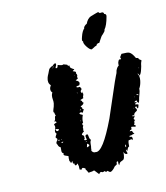

<svg xmlns="http://www.w3.org/2000/svg" viewBox="-72 -649 623 722"><g transform="rotate(-10 240.0 -288.5)"><path d="M115 -183 116 -187 117 -191Q117 -196 114 -201Q117 -205 125 -207Q124 -214 116 -212Q119 -214 121 -218L122 -224Q122 -232 127 -234Q123 -238 123 -245Q120 -246 120 -251Q120 -253 122 -259Q125 -266 127 -280V-288L126 -295Q123 -312 129 -321Q123 -326 123 -334Q123 -341 128 -349Q116 -359 121 -379Q122 -384 127 -395L130 -403L133 -410L136 -413L140 -416Q144 -419 148 -420Q150 -423 153 -425Q156 -428 160 -427Q162 -422 160 -418L158 -414Q157 -413 157 -409Q162 -407 164 -411Q166 -415 166 -419Q170 -419 172 -418L177 -417Q184 -415 188 -418Q196 -416 199 -415L202 -414L203 -412Q204 -408 210 -410Q209 -404 213 -400L219 -396L225 -393L224 -391L222 -390Q220 -389 218 -387L222 -385L226 -384Q231 -382 229 -376Q235 -369 230 -362Q234 -358 231 -355L227 -353L223 -350Q242 -344 233 -330L227 -329Q222 -328 221 -326Q223 -322 234 -324Q239 -319 239 -315L238 -312L236 -310Q232 -306 239 -298L240 -301V-306Q243 -298 242 -292L240 -287Q239 -283 240 -280Q228 -275 228 -275Q227 -274 230 -272L232 -271L233 -270Q233 -265 238 -263Q236 -258 232 -255L228 -253L224 -250Q232 -245 229 -240Q236 -240 233 -236L231 -232L228 -226Q221 -232 215 -226Q217 -222 220 -221L223 -220L227 -218Q221 -203 223 -189Q219 -188 219 -184Q219 -180 222 -178Q217 -172 220 -165Q216 -162 221 -157Q207 -146 212 -144L214 -142L217 -141Q219 -137 218 -133Q220 -128 215 -125Q219 -121 226 -124L224 -131Q223 -134 223 -137Q223 -144 232 -143L234 -137L235 -131Q236 -125 241 -120Q237 -116 237 -105V-97L236 -89V-85Q236 -81 235 -80L238 -76L242 -73Q246 -71 250 -72Q264 -69 282 -97.5Q300 -126 323 -187Q325 -193 327.5 -200.5Q330 -208 333.5 -218.5Q337 -229 339 -235Q345 -252 354 -280Q370 -329 375 -341L379 -351L381 -361Q386 -374 392 -377V-385Q392 -386 392.5 -389Q393 -392 394 -393Q396 -402 404 -399Q406 -402 404 -404V-405L403 -406Q402 -407 410 -419Q434 -421 440 -418Q450 -414 461 -394Q471 -394 471 -388L480 -382Q476 -371 476 -368L475 -360L473 -351Q469 -331 462 -326Q462 -335 456 -335Q464 -327 462 -307Q460 -290 453 -278Q454 -270 450 -257L447 -246Q445 -238 445 -235L444 -231L442 -226Q434 -232 437 -236Q427 -237 427 -230L431 -231H435Q434 -228 431 -227L429 -226L427 -224Q429 -222 431 -222H435Q436 -222 440 -220L438 -212Q438 -211 437 -209Q436 -208 436 -207Q434 -204 430 -216L425 -211Q435 -201 428 -197L425 -195L421 -192Q417 -188 417 -182Q418 -179 417 -176L415 -175L414 -173Q410 -169 418 -165Q413 -163 413 -158V-153Q412 -151 410 -149L412 -147Q415 -145 417 -143Q415 -139 409 -141L403 -142H398Q399 -132 397 -132L393 -131Q391 -129 390 -127Q392 -126 393 -127H398L400 -124L401 -121Q402 -120 403.5 -117.5Q405 -115 406 -114Q400 -115 391 -110Q389 -112 387.5 -110.5Q386 -109 386 -105Q393 -108 395 -103Q398 -99 395 -92Q393 -97 389 -96L385 -95L380 -94Q378 -88 378 -83V-71Q374 -70 372 -65L370 -60L368 -55Q366 -61 364 -62Q363 -60 365 -54L367 -50V-45Q357 -43 353 -55Q354 -27 345 -24L341 -22L337 -20Q332 -17 329 -8Q327 -12 327 -15V-23Q322 -24 321 -20V-16L320 -12Q316 -10 312 -7L306 1Q297 11 292 11Q288 11 282 5Q276 11 271 4Q266 7 263 7L260 6L258 5Q254 4 249 12Q245 8 240.5 3Q236 -2 234 -4L232 -5L226 -3Q224 -2 220 -2Q218 -2 215 -1Q212 0 211 0Q209 -4 208 -5L205 -10Q200 -15 202 -18L198 -20L193 -22Q188 -22 187 -16Q184 -18 180 -17L179 -24V-30Q177 -39 175 -42Q171 -35 168 -36Q164 -36 164 -44Q160 -43 159 -45.5Q158 -48 159 -53Q157 -53 156 -52L155 -50Q153 -47 151 -49L150 -53L148 -55Q146 -59 147 -62Q146 -63 147 -75L141 -77L135 -79Q127 -82 131 -89Q124 -90 124 -99V-107Q124 -113 123 -114Q119 -114 116 -119L114 -124L111 -129Q110 -132 113 -137L116 -141L117 -146Q112 -151 111 -154L113 -156L114 -159Q116 -164 118 -165Q110 -172 115 -183ZM275 -508Q280 -529 289 -538Q288 -542 292 -546L296 -550L301 -553Q308 -572 321 -578Q322 -578 326.5 -580Q331 -582 334 -583L342 -586L351 -589Q353 -586 357 -584L361 -585H364Q371 -586 372 -578Q381 -577 379 -567Q373 -533 363 -520Q363 -514 358 -509L354 -504L350 -500Q349 -500 342 -487L335 -474Q326 -475 322 -465Q317 -465 313 -461L308 -458L303 -455Q296 -455 285 -469Q274 -483 276 -491Q274 -490 273 -493Q272 -498 275 -508ZM129 -180Q127 -183 125 -182H122Q121 -182 117 -184Q116 -177 121 -175Q126 -173 129 -180ZM224 -109Q222 -99 221 -95Q240 -100 224 -109ZM366 -70Q369 -77 365 -81Q362 -73 366 -70ZM438 -257 442 -256 446 -255Q447 -258 443 -259Q440 -260 438 -257ZM119 -140Q119 -139 120 -138H122L124 -139L126 -140L122 -142L121 -141Q120 -140 119 -140ZM128 -130Q130 -128 133 -128Q137 -129 137 -132Q135 -132 133 -131.5Q131 -131 130 -130ZM409 -183Q411 -177 417 -182Q416 -185 409 -183ZM220 -237H222L223 -239V-241Q222 -240 219 -238Q219 -237 220 -237ZM146 -414H151Q148 -419 146 -414ZM215 -199 214 -198V-197L215 -196L216 -197Q216 -198 215 -199ZM219 -305Q220 -304 222 -300Q222 -305 219 -305ZM222 -119 220 -115Q226 -117 222 -119ZM420 -211V-208Q423 -210 420 -211ZM133 -141V-142L132 -143L131 -142V-141L132 -140ZM220 -369 222 -371Q221 -372 220.5 -371Q220 -370 220 -369ZM144 -409 146 -413Q143 -411 144 -409ZM466 -356V-358Q465 -358 465 -356V-354Q466 -354 466 -356ZM430 -252V-250Q431 -249 431 -250V-252Q430 -253 430 -252Z"/></g></svg>

Font: Kom-post
Style: Regular
Weight: 400
Designer: @guaschetti
Foundry: guaschetti
Version: Version 1.00 December 6, 2021, initial release